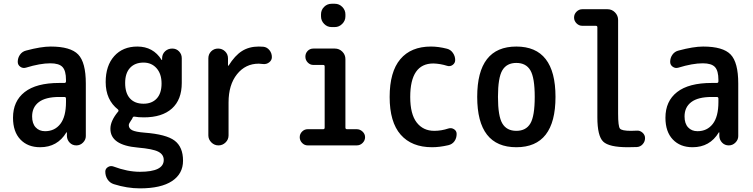

<svg xmlns="http://www.w3.org/2000/svg" viewBox="-20 -780 4040 1030"><path d="M297.9 -259.8Q224.6 -259.8 188.5 -232.4Q152.3 -205.1 152.3 -155.3Q152.3 -117.2 171.4 -96.7Q190.4 -76.2 221.7 -76.2Q273.4 -76.2 303.7 -115.2Q334 -154.3 334 -232.4V-251Q334 -259.8 325.2 -259.8ZM195.3 9.8Q128.9 9.8 89.4 -31.7Q49.8 -73.2 49.8 -148.4Q49.8 -237.3 112.3 -286.1Q174.8 -335 297.9 -335H325.2Q334 -335 334 -343.8V-351.6Q334 -400.4 315.4 -420.4Q296.9 -440.4 250 -440.4Q195.3 -440.4 119.1 -417Q102.5 -412.1 88.9 -421.9Q75.2 -431.6 75.2 -448.2Q75.2 -469.7 87.4 -486.8Q99.6 -503.9 120.1 -508.8Q200.2 -530.3 252 -530.3Q358.4 -530.3 399.4 -487.8Q440.4 -445.3 440.4 -332V-49.8Q440.4 -30.3 425.3 -15.1Q410.2 0 389.6 0Q368.2 0 354 -14.6Q339.8 -29.3 338.9 -49.8V-69.3Q338.9 -70.3 337.9 -70.3Q335.9 -70.3 335.9 -69.3Q288.1 9.8 195.3 9.8Z M750 -444.3Q704.1 -444.3 677.7 -416Q651.4 -387.7 651.4 -335Q651.4 -280.3 677.2 -252Q703.1 -223.6 750 -223.6Q794.9 -223.6 820.8 -251.5Q846.7 -279.3 846.7 -332Q846.7 -383.8 819.8 -414.1Q793 -444.3 750 -444.3ZM730.5 141.6Q858.4 141.6 858.4 78.1Q858.4 48.8 829.1 33.7Q799.8 18.6 719.7 11.7Q571.3 -1 572.3 -89.8Q572.3 -130.9 612.3 -179.7L613.3 -180.7Q618.2 -185.5 613.3 -192.4Q546.9 -244.1 546.9 -339.8Q546.9 -427.7 592.8 -479Q638.7 -530.3 716.8 -530.3Q801.8 -530.3 846.7 -459Q846.7 -458 848.6 -458H849.6V-468.8Q850.6 -491.2 866.2 -505.4Q881.8 -519.5 904.3 -519.5Q925.8 -519.5 940.4 -504.4Q955.1 -489.3 955.1 -467.8V-335Q955.1 -245.1 902.3 -197.8Q849.6 -150.4 752 -150.4Q721.7 -150.4 701.2 -154.3Q694.3 -155.3 691.4 -148.4Q688.5 -140.6 683.6 -134.8Q670.9 -117.2 670.9 -108.4Q670.9 -90.8 689 -81.5Q707 -72.3 754.9 -68.4Q872.1 -59.6 917 -25.4Q961.9 8.8 961.9 82Q961.9 152.3 902.8 191.4Q843.8 230.5 730.5 230.5Q662.1 230.5 590.8 208Q569.3 201.2 557.1 182.6Q544.9 164.1 544.9 140.6Q544.9 125 559.1 116.2Q573.2 107.4 588.9 113.3Q664.1 141.6 730.5 141.6Z M1097.7 -53.7V-466.8Q1097.7 -489.3 1112.8 -504.4Q1127.9 -519.5 1149.9 -519.5Q1171.9 -519.5 1187.5 -504.4Q1203.1 -489.3 1203.1 -466.8V-427.7H1204.1H1206.1Q1240.2 -482.4 1278.3 -506.3Q1316.4 -530.3 1368.2 -530.3Q1384.8 -530.3 1392.6 -529.3Q1412.1 -527.3 1425.3 -511.2Q1438.5 -495.1 1438.5 -473.6Q1438.5 -457 1424.3 -445.8Q1410.2 -434.6 1391.6 -436.5Q1383.8 -437.5 1368.2 -438.5Q1296.9 -438.5 1251.5 -381.8Q1206.1 -325.2 1206.1 -230.5V-53.7Q1206.1 -31.2 1189.9 -15.6Q1173.8 0 1151.9 0Q1129.9 0 1113.8 -16.1Q1097.7 -32.2 1097.7 -53.7Z M1630.9 0Q1613.3 0 1600.6 -13.2Q1587.9 -26.4 1587.9 -43.9Q1587.9 -61.5 1600.6 -74.2Q1613.3 -86.9 1630.9 -86.9H1713.9Q1721.7 -86.9 1721.7 -95.7V-423.8Q1721.7 -431.6 1713.9 -431.6H1661.1Q1643.6 -431.6 1630.9 -444.8Q1618.2 -458 1618.2 -476.1Q1618.2 -494.1 1630.4 -506.8Q1642.6 -519.5 1661.1 -519.5H1776.4Q1799.8 -519.5 1816.4 -502.9Q1833 -486.3 1833 -462.9V-95.7Q1833 -86.9 1841.8 -86.9H1893.6Q1911.1 -86.9 1924.8 -74.2Q1938.5 -61.5 1938.5 -43.9Q1938.5 -26.4 1925.3 -13.2Q1912.1 0 1893.6 0ZM1758.8 -759.8H1776.4Q1799.8 -759.8 1816.4 -742.7Q1833 -725.6 1833 -703.1V-692.4Q1833 -668.9 1815.9 -651.9Q1798.8 -634.8 1776.4 -634.8H1758.8Q1735.4 -634.8 1718.8 -651.9Q1702.1 -668.9 1702.1 -692.4V-703.1Q1702.1 -726.6 1718.8 -743.2Q1735.4 -759.8 1758.8 -759.8Z M2297.9 9.8Q2188.5 9.8 2129.4 -57.6Q2070.3 -125 2070.3 -259.8Q2070.3 -394.5 2127.4 -462.4Q2184.6 -530.3 2292 -530.3Q2332 -530.3 2377.9 -518.6Q2397.5 -513.7 2409.7 -496.1Q2421.9 -478.5 2421.9 -458Q2421.9 -441.4 2408.2 -431.6Q2394.5 -421.9 2378.9 -426.8Q2341.8 -438.5 2304.7 -439.5Q2180.7 -439.5 2180.7 -259.8Q2180.7 -168 2215.3 -123Q2250 -78.1 2309.6 -78.1Q2347.7 -78.1 2385.7 -90.8Q2401.4 -95.7 2415.5 -86.9Q2429.7 -78.1 2429.7 -61.5Q2429.7 -39.1 2418 -22.5Q2406.2 -5.9 2384.8 -1Q2337.9 9.8 2297.9 9.8Z M2825.2 -402.8Q2801.8 -442.4 2750 -442.4Q2698.2 -442.4 2674.8 -402.8Q2651.4 -363.3 2651.4 -260.3Q2651.4 -157.2 2674.8 -117.7Q2698.2 -78.1 2750 -78.1Q2801.8 -78.1 2825.2 -117.7Q2848.6 -157.2 2848.6 -260.3Q2848.6 -363.3 2825.2 -402.8ZM2960 -260.3Q2960 9.8 2750 9.8Q2540 9.8 2540 -260.3Q2540 -530.3 2750 -530.3Q2960 -530.3 2960 -260.3Z M3103.5 -641.6Q3085.9 -641.6 3072.8 -654.8Q3059.6 -668 3059.6 -686Q3059.6 -704.1 3072.8 -717.3Q3085.9 -730.5 3103.5 -730.5H3239.3Q3262.7 -730.5 3279.3 -713.4Q3295.9 -696.3 3295.9 -672.9V-169.9Q3295.9 -102.5 3305.7 -90.3Q3315.4 -78.1 3365.2 -78.1Q3383.8 -78.1 3394.5 -79.1Q3412.1 -81.1 3426.3 -68.8Q3440.4 -56.6 3440.4 -39.1Q3440.4 -20.5 3427.7 -6.3Q3415 7.8 3396.5 8.8Q3381.8 9.8 3347.7 9.8Q3247.1 9.8 3215.8 -20.5Q3184.6 -50.8 3184.6 -150.4V-633.8Q3184.6 -641.6 3175.8 -641.6Z M3797.9 -259.8Q3724.6 -259.8 3688.5 -232.4Q3652.3 -205.1 3652.3 -155.3Q3652.3 -117.2 3671.4 -96.7Q3690.4 -76.2 3721.7 -76.2Q3773.4 -76.2 3803.7 -115.2Q3834 -154.3 3834 -232.4V-251Q3834 -259.8 3825.2 -259.8ZM3695.3 9.8Q3628.9 9.8 3589.4 -31.7Q3549.8 -73.2 3549.8 -148.4Q3549.8 -237.3 3612.3 -286.1Q3674.8 -335 3797.9 -335H3825.2Q3834 -335 3834 -343.8V-351.6Q3834 -400.4 3815.4 -420.4Q3796.9 -440.4 3750 -440.4Q3695.3 -440.4 3619.1 -417Q3602.5 -412.1 3588.9 -421.9Q3575.2 -431.6 3575.2 -448.2Q3575.2 -469.7 3587.4 -486.8Q3599.6 -503.9 3620.1 -508.8Q3700.2 -530.3 3752 -530.3Q3858.4 -530.3 3899.4 -487.8Q3940.4 -445.3 3940.4 -332V-49.8Q3940.4 -30.3 3925.3 -15.1Q3910.2 0 3889.6 0Q3868.2 0 3854 -14.6Q3839.8 -29.3 3838.9 -49.8V-69.3Q3838.9 -70.3 3837.9 -70.3Q3835.9 -70.3 3835.9 -69.3Q3788.1 9.8 3695.3 9.8Z"/></svg>

Font: Rounded Mgen+ 2m medium
Style: Regular
Weight: 500
Designer: [Source Han Sans]
Ryoko NISHIZUKA  (kana & ideographs); Paul D. Hunt (Latin, Greek & Cyrillic); Wenlong ZHANG  (bopomofo
Version: Version 1.059.20150602